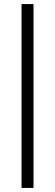

<svg xmlns="http://www.w3.org/2000/svg" viewBox="-20 -795 271 945"><path d="M145 130V-775H86V130Z"/></svg>

Font: Raleway Reg
Style: Regular
Weight: 400
Designer: Matt McInerney, Pablo Impallari, Rodrigo Fuenzalida
Foundry: Matt McInerney, Pablo Impallari, Rodrigo Fuenzalida
Version: Version 3.00 July 28, 2015